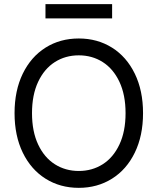

<svg xmlns="http://www.w3.org/2000/svg" viewBox="-20 -904 767 934"><path d="M363.3 9.8Q272.5 9.8 201.7 -34.7Q130.9 -79.1 90.8 -161.4Q50.8 -243.7 50.8 -353.5Q50.8 -463.4 90.8 -545.7Q130.9 -627.9 201.7 -672.4Q272.5 -716.8 363.3 -716.8Q453.6 -716.8 524.7 -672.4Q595.7 -627.9 635.7 -545.7Q675.8 -463.4 675.8 -353.5Q675.8 -243.7 635.7 -161.4Q595.7 -79.1 524.7 -34.7Q453.6 9.8 363.3 9.8ZM363.3 -634.8Q298.3 -634.8 246.8 -602.1Q195.3 -569.3 165.5 -505.9Q135.7 -442.4 135.7 -353.5Q135.7 -264.6 165.5 -201.2Q195.3 -137.7 246.8 -105Q298.3 -72.3 363.3 -72.3Q428.2 -72.3 479.7 -105Q531.2 -137.7 561 -201.2Q590.8 -264.6 590.8 -353.5Q590.8 -442.4 561 -505.9Q531.2 -569.3 479.7 -602.1Q428.2 -634.8 363.3 -634.8ZM525.4 -814.5H201.2V-883.8H525.4Z"/></svg>

Font: WEMIX Pretendard
Style: Regular
Weight: 400
Designer: Base glyphs from Inter by Rasmus Andersson; Hangeul glyphs from Noto Sans CJK(Source Han Sans) by Jang Soo-young and Kan
Foundry: Kil Hyung-jin
Version: Version 1.000